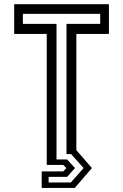

<svg xmlns="http://www.w3.org/2000/svg" viewBox="-20 -720 586 914"><path d="M178.5 174.5V96H281L296 80L281 65H202.5V-558.5H47.5V-700H498.5V-558.5H343.5V-5L417.5 80L336 174.5ZM211.5 148.5H317.5L378 80L318.5 13.5H296.5V-606.5H457V-654H89V-606.5H249V39H299.5L337 80L299.5 122H211.5Z"/></svg>

Font: Tourney Thin Medium
Style: Regular
Weight: 500
Version: Version 1.015